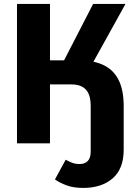

<svg xmlns="http://www.w3.org/2000/svg" viewBox="-20 -713 670 955"><path d="M228.6 0H64.5V-693.4H228.6V-412.9H298.7L443.2 -693.4H604.2L425.4 -371.1L334.4 -293.2H228.6ZM595.2 0H431.1V-185.5Q431.1 -222.5 421 -246Q411 -269.4 389.5 -281.3Q368 -293.2 334.4 -293.2L372 -412.9Q446.4 -412.9 495.9 -388.8Q545.5 -364.8 570.4 -314.3Q595.2 -263.8 595.2 -185.8ZM394.4 221.7Q345.7 221.7 311.5 209.1Q277.2 196.5 253.3 179.4L306.7 81.6Q324.3 91 339.4 96.9Q354.5 102.8 377 102.8Q402.2 102.8 416.7 87.6Q431.1 72.4 431.1 41.8V-1H595.2V31.5Q595.2 126.9 540.2 174.3Q485.2 221.7 394.4 221.7Z"/></svg>

Font: Fira Sans Variable
Style: Regular
Weight: 400
Designer: Carrois Corporate & Edenspiekermann AG
Foundry: Carrois Corporate GbR & Edenspiekermann AG
Version: Version 4.202